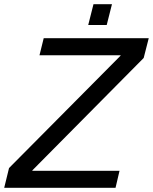

<svg xmlns="http://www.w3.org/2000/svg" viewBox="-65 -894 728 914"><path d="M89 -83V-81H504L485 0H-45L-22 -94L509 -629V-631H123L143 -712H643L619 -618ZM355 -775 380 -874H468L443 -775Z"/></svg>

Font: CST
Style: Italic
Weight: 400
Italic angle: -14°
Version: Version 1.00